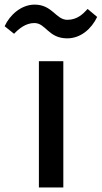

<svg xmlns="http://www.w3.org/2000/svg" viewBox="-77 -825 447 845"><path d="M94.2 0H201.7V-555.7H94.2ZM-15.1 -676.3C4.9 -697.3 35.2 -723.6 74.2 -723.6C125 -723.6 135.3 -656.2 218.8 -656.2C278.3 -656.2 325.7 -698.2 350.6 -750.5L308.6 -785.6C288.6 -763.7 263.2 -737.8 219.2 -737.8C168.9 -737.8 153.8 -804.7 75.2 -804.7C16.1 -804.7 -34.7 -758.3 -56.6 -709.5Z"/></svg>

Font: Merriweather Sans
Style: Regular
Weight: 400
Designer: Eben Sorkin ( eben@eyebytes.com )
Foundry: Eben Sorkin
Version: Version 1.003